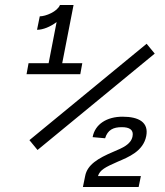

<svg xmlns="http://www.w3.org/2000/svg" viewBox="-20 -750 660 770"><path d="M139.5 -684.5 128.5 -630.5C153 -630.5 182.5 -643 207 -661.5L175 -496.5H94.5L86.5 -452.5H302L310 -496.5H229.5L275 -730H220.5C210 -703.5 163.5 -684.5 139.5 -684.5ZM568 -574.5 98 -188 130.5 -148.5 600.5 -535ZM471.5 -282C409 -282 361 -252.5 351.5 -200L401.5 -195.5C412 -229.5 434.5 -240 468.5 -240C498.5 -240 517 -230 511.5 -203C505 -170.5 471.5 -157 435 -141.5C373.5 -115.5 330 -89.5 321.5 -44L312.5 0H536L545 -44H373C380.5 -68.5 402 -79.5 452 -101.5C495 -120 554.5 -143 566.5 -204.5C577 -259 537.5 -282 471.5 -282Z"/></svg>

Font: Monaspace Neon Light
Style: Italic
Weight: 300
Italic angle: -11°
Designer: Riley Cran & the Lettermatic Team
Foundry: Lettermatic
Version: Version 1.200 (Monaspace Neon)